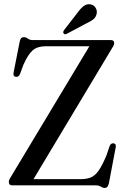

<svg xmlns="http://www.w3.org/2000/svg" viewBox="-20 -893 600 925"><path d="M522 -664.5 141.5 -30H369.5Q398.5 -30 418.8 -38.8Q439 -47.5 456 -72.2Q473 -97 493 -144.5L508.5 -190.5Q515 -204.5 528 -202.5Q541.5 -199.5 537 -181L504.5 -9.5Q499.5 12.5 484.5 12.5Q475 12.5 465.5 6.2Q456 0 441.5 0H39Q22.5 0 22.5 -16.5Q22.5 -22.5 25 -28Q27.5 -33.5 31.5 -39.5L410.5 -670H198Q160 -670 137.2 -650.2Q114.5 -630.5 92.5 -580L77 -538Q70 -520 55 -523Q42 -525.5 45.5 -543.5L75 -693Q79 -714 94.5 -714Q105.5 -714 114.2 -707Q123 -700 138.5 -700H513.5Q530 -700 530 -686Q530 -676.5 522 -664.5ZM354.5 -833Q369.5 -854 384.2 -864.5Q399 -875 415.5 -872Q432 -869.5 440.2 -856Q448.5 -842.5 446 -829Q443 -810.5 429.8 -800Q416.5 -789.5 396.5 -780.5L301.5 -730Q291.5 -725 286.5 -732Q282 -737.5 288.5 -748Z"/></svg>

Font: Fraunces 144pt Soft
Style: Regular
Weight: 400
Version: Version 1.000;[0bf87f6ff]